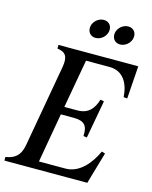

<svg xmlns="http://www.w3.org/2000/svg" viewBox="-151 -985 846 1069"><g transform="rotate(15 272.0 -450.0)"><path d="M-20 0H458L467 -32L511 -183L491 -189C459 -118 401 -45 320 -45H167L217 -330H291C355 -330 373 -304 370 -246L390 -243L409 -347L411 -358L430 -462L409 -466C392 -411 363 -375 299 -375H225L275 -655H410C491 -655 525 -590 530 -513L551 -511L562 -669L564 -700H104V-679C152 -672 169 -650 158 -587L74 -113C63 -50 28 -28 -20 -21ZM249 -846C244 -815 263 -791 293 -791C323 -791 352 -815 357 -846C362 -876 343 -900 313 -900C283 -900 254 -876 249 -846ZM390 -846C385 -815 404 -791 434 -791C464 -791 493 -815 498 -846C503 -876 484 -900 454 -900C424 -900 395 -876 390 -846Z"/></g></svg>

Font: RL Madena Oblique
Style: Regular
Weight: 400
Italic angle: -10°
Designer: I Kadek Wantara Putra
Foundry: Roughlines ID
Version: Version 1.000;Glyphs 3.1.2 (3151)